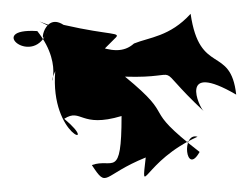

<svg xmlns="http://www.w3.org/2000/svg" viewBox="-26 -596 362 278"><path d="M140 -540C151 -550 136 -544 66 -560C34 -581 30 -516 43 -553C25 -496 -49 -556 28 -551C71 -497 38 -457 54 -493C46 -397 121 -379 67 -424C92 -440 90 -410 150 -428C150 -335 137 -368 107 -357C130 -322 121 -342 185 -368C178 -306 182 -363 260 -398C236 -405 243 -340 263 -376C174 -445 233 -421 155 -485C248 -482 189 -510 269 -435C262 -441 232 -508 316 -459C308 -531 263 -486 250 -576C220 -543 190 -542 168 -533C138 -506 95 -542 31 -565L121 -521Z"/></svg>

Font: Hussar Lance
Style: ExBd
Weight: 700
Foundry: Cannot Into Space Fonts, PlusOne Fonts
Version: Version 2.270